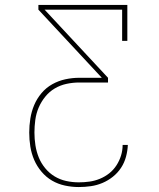

<svg xmlns="http://www.w3.org/2000/svg" viewBox="-20 -540 640 775"><path d="M298 215Q270 215 242 209Q214 203 190 189Q166 175 147.5 153Q129 131 118 105.5Q107 80 102.5 52Q98 24 98 -5Q98 -33 102.5 -61.5Q107 -90 118 -116Q129 -142 147.5 -164Q166 -186 191 -200Q216 -214 244 -220Q272 -226 300 -226H391L135 -501V-520H494V-375H473V-501H160L416 -226V-207H300Q274 -207 248.5 -201.5Q223 -196 201 -183Q179 -170 162.5 -149.5Q146 -129 136 -105.5Q126 -82 122.5 -56Q119 -30 119 -5Q119 21 123 46.5Q127 72 136.5 95.5Q146 119 162.5 139Q179 159 200.5 172Q222 185 247 190.5Q272 196 298 196Q320 196 341.5 193Q363 190 383.5 181.5Q404 173 421 159.5Q438 146 450 127.5Q462 109 468.5 88Q475 67 475 45H496Q495 69 488.5 93Q482 117 468.5 137.5Q455 158 435.5 173.5Q416 189 393.5 198.5Q371 208 346.5 211.5Q322 215 298 215Z"/></svg>

Font: Iosevka Etoile Thin
Style: Regular
Weight: 100
Designer: Belleve Invis
Foundry: Belleve Invis
Version: Version 22.1.2; ttfautohint (v1.8.4)